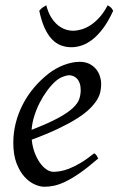

<svg xmlns="http://www.w3.org/2000/svg" viewBox="-20 -693 452 733"><path d="M190.9 -381.8Q174.8 -367.2 159.4 -346.2Q144 -325.2 131.6 -300.8Q119.1 -276.4 110.8 -249.8Q102.5 -223.1 100.6 -197.3Q164.6 -222.2 201.9 -242.4Q239.3 -262.7 258.3 -280.8Q277.3 -298.8 282.7 -315.4Q288.1 -332 288.1 -349.1Q288.1 -364.3 284.2 -375.2Q280.3 -386.2 273.9 -392.8Q267.6 -399.4 259.5 -402.6Q251.5 -405.8 243.2 -405.8Q235.4 -405.8 220.2 -400.1Q205.1 -394.5 190.9 -381.8ZM366.2 -371.1Q366.2 -357.4 363 -342.3Q359.9 -327.1 349.9 -311Q339.8 -294.9 322 -277.3Q304.2 -259.8 274.7 -241Q245.1 -222.2 202.6 -201.9Q160.2 -181.6 101.1 -159.7Q104 -132.3 112.5 -109.9Q121.1 -87.4 132.6 -71.3Q144 -55.2 157.5 -46.1Q170.9 -37.1 184.1 -37.1Q194.3 -37.1 209 -39.3Q223.6 -41.5 242.9 -48.8Q262.2 -56.2 286.4 -70.3Q310.5 -84.5 339.8 -107.9Q345.2 -105 349.4 -98.4Q353.5 -91.8 355 -87.9Q314.9 -53.2 284.2 -32Q253.4 -10.7 229.2 0.7Q205.1 12.2 185.8 16.1Q166.5 20 148.9 20Q132.8 20 112.3 11Q91.8 2 73.7 -17.8Q55.7 -37.6 43.2 -69.6Q30.8 -101.6 30.8 -147.9Q30.8 -186 40 -222.9Q49.3 -259.8 66.7 -293.7Q84 -327.6 109.4 -357.9Q134.8 -388.2 167 -413.1Q178.2 -421.9 192.4 -429.9Q206.5 -438 221.9 -444.1Q237.3 -450.2 253.2 -453.6Q269 -457 284.2 -457Q305.2 -457 320.6 -449.5Q335.9 -441.9 346.2 -429.7Q356.4 -417.5 361.3 -402.1Q366.2 -386.7 366.2 -371.1ZM412.1 -651.9Q394 -612.3 374.3 -585.7Q354.5 -559.1 334 -543Q313.5 -526.9 293 -519.8Q272.5 -512.7 252.9 -512.7Q231.4 -512.7 212.6 -519.8Q193.8 -526.9 178.2 -543.2Q162.6 -559.6 150.4 -586.2Q138.2 -612.8 129.9 -651.9Q136.7 -660.2 143.1 -664.6Q149.4 -668.9 156.7 -672.9Q163.6 -646 175 -627.4Q186.5 -608.9 200.4 -597.4Q214.4 -585.9 229.5 -580.8Q244.6 -575.7 258.8 -575.7Q273.9 -575.7 291.5 -580.8Q309.1 -585.9 326.4 -597.4Q343.8 -608.9 360.4 -627.4Q377 -646 391.1 -672.9Q397.9 -668.9 402.6 -665Q407.2 -661.1 412.1 -651.9Z"/></svg>

Font: Gentium Plus Afr
Style: Italic
Weight: 400
Italic angle: -8°
Designer: J. Victor Gaultney, Annie Olsen, Iska Routamaa, Becca Hirsbrunner
Foundry: SIL International
Version: Version 5.000